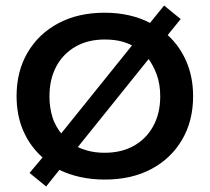

<svg xmlns="http://www.w3.org/2000/svg" viewBox="-20 -640 759 695"><path d="M147 35 87 -14 134 -70Q89 -110 64.5 -166Q40 -222 40 -292Q40 -382 80 -450Q120 -518 191.5 -556Q263 -594 359 -594Q406 -594 447.5 -584.5Q489 -575 523 -557L574 -620L634 -571L587 -513Q631 -473 655 -416.5Q679 -360 679 -292Q679 -202 639 -134Q599 -66 527.5 -28Q456 10 359 10Q313 10 271.5 1Q230 -8 195 -25ZM159 -291Q159 -251 170 -215.5Q181 -180 209 -148L191 -144L463 -482L472 -467Q452 -481 424 -489Q396 -497 359 -497Q298 -497 253 -471Q208 -445 183.5 -399Q159 -353 159 -291ZM254 -98 247 -115Q268 -103 296 -95Q324 -87 359 -87Q420 -87 465 -112.5Q510 -138 535 -184Q560 -230 560 -291Q560 -335 547.5 -369.5Q535 -404 512 -435H525Z"/></svg>

Font: Rokkitt SemiBold
Style: Regular
Weight: 600
Designer: Vernon Adams
Foundry: Vernon Adams
Version: Version 3.103